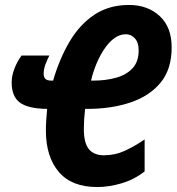

<svg xmlns="http://www.w3.org/2000/svg" viewBox="-20 -744 712 774"><path d="M372 10Q269 10 217 -51Q165 -112 165 -218Q165 -239 166.5 -261Q168 -283 170 -305Q93 -306 60 -330.5Q27 -355 27 -412Q27 -438 38 -467Q49 -496 67 -520H179Q170 -503 163 -484Q156 -465 156 -446Q156 -434 162.5 -426.5Q169 -419 188 -419H194Q220 -508 261 -577Q302 -646 361 -685Q420 -724 500 -724Q575 -724 623.5 -679.5Q672 -635 672 -553Q672 -465 627.5 -411Q583 -357 506 -331Q429 -305 331 -305H323Q318 -261 318 -224Q318 -167 338.5 -142.5Q359 -118 399 -118Q444 -118 484 -136.5Q524 -155 563 -182V-53Q521 -20 470 -5Q419 10 372 10ZM355 -419Q406 -419 447.5 -430.5Q489 -442 514 -468.5Q539 -495 539 -541Q539 -573 523.5 -589.5Q508 -606 488 -606Q462 -606 439.5 -589Q417 -572 398.5 -543.5Q380 -515 367 -482.5Q354 -450 347 -419Z"/></svg>

Font: Noto Sans ExtraCondensed ExtraBold
Style: Italic
Weight: 800
Width: 2
Italic angle: -12°
Designer: Monotype Design Team
Foundry: Monotype Imaging Inc.
Version: Version 2.013; ttfautohint (v1.8.4.7-5d5b)